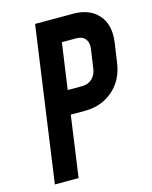

<svg xmlns="http://www.w3.org/2000/svg" viewBox="-113 -824 712 899"><g transform="rotate(-15 242.5 -375.0)"><path d="M40 0 145 -750H330Q409 -750 451.5 -701.8Q494 -653.5 482.5 -570L469 -476.5Q457.5 -393 401.2 -344.8Q345 -296.5 266.5 -296.5H196.5L155 0ZM212.5 -411.5H282.5Q311 -411.5 330.5 -429.2Q350 -447 354 -476.5L367.5 -570Q371.5 -599.5 357.5 -617.2Q343.5 -635 314 -635H244Z"/></g></svg>

Font: Mohave Light SemiBold
Style: Italic
Weight: 600
Italic angle: -8°
Version: Version 2.003